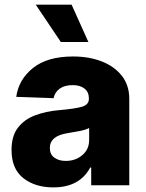

<svg xmlns="http://www.w3.org/2000/svg" viewBox="-20 -795 626 824"><path d="M208.8 9.2Q130.7 9.2 80.1 -30.5Q29.5 -70.3 29.5 -151.3Q29.5 -211.6 57.2 -247.3Q84.9 -283 131 -300.2Q177.2 -317.5 232.2 -322.1Q302.2 -328.1 331.9 -337Q361.5 -345.9 361.5 -370.7V-372.5Q361.5 -399.9 342.7 -414.8Q323.9 -429.7 291.9 -429.7Q257.5 -429.7 236.5 -414.8Q215.6 -399.9 209.9 -373.6L49.7 -379.3Q60 -453.8 121.6 -503.2Q183.2 -552.6 293.3 -552.6Q362.9 -552.6 417.4 -531.1Q471.9 -509.6 503.4 -469.1Q534.8 -428.6 534.8 -370.7V0H371.4V-76H367.2Q321.7 9.2 208.8 9.2ZM262.4 -104.4Q304 -104.4 333.3 -129.3Q362.6 -154.1 362.6 -193.9V-245.7Q348 -237.9 321.6 -232.6Q295.1 -227.3 271 -223.7Q193.9 -212 193.9 -159.8Q193.9 -132.8 213.1 -118.6Q232.2 -104.4 262.4 -104.4ZM359.4 -614.7H241.1L133.5 -774.9H287.3Z"/></svg>

Font: Inter UI Extra Bold
Style: Regular
Weight: 800
Designer: Rasmus Andersson
Foundry: rsms
Version: 3.2;8d6f07862